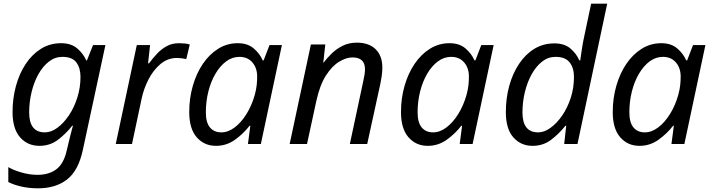

<svg xmlns="http://www.w3.org/2000/svg" viewBox="-20 -780 3859 1040"><path d="M186 240Q137 240 95.5 230.5Q54 221 25 206V125Q51 141 95.5 154Q140 167 183 167Q245 167 285 137Q325 107 341 37L350 -1Q355 -24 362.5 -52Q370 -80 375 -99H371Q337 -55 293.5 -22.5Q250 10 194 10Q129 10 88.5 -36.5Q48 -83 48 -173Q48 -246 66 -313Q84 -380 118.5 -432.5Q153 -485 201.5 -515.5Q250 -546 311 -546Q365 -546 398 -518Q431 -490 447 -453H451L484 -536H551L429 31Q405 144 343.5 192Q282 240 186 240ZM223 -63Q257 -63 291 -88Q325 -113 353.5 -155.5Q382 -198 399 -252Q416 -306 416 -364Q416 -412 393.5 -442Q371 -472 318 -472Q278 -472 245 -446.5Q212 -421 188 -378Q164 -335 151 -281Q138 -227 138 -171Q138 -63 223 -63Z M607 0 721 -536H793L782 -437H787Q808 -465 831 -489.5Q854 -514 883 -530Q912 -546 950 -546Q964 -546 979.5 -544.5Q995 -543 1008 -539L989 -460Q962 -466 938 -466Q888 -466 849 -433Q810 -400 784 -349Q758 -298 747 -245L695 0Z M1150 10Q1086 10 1045.5 -36.5Q1005 -83 1005 -173Q1005 -248 1024.5 -315.5Q1044 -383 1079 -434.5Q1114 -486 1162 -516Q1210 -546 1268 -546Q1321 -546 1354 -518Q1387 -490 1403 -453H1408L1440 -536H1507L1393 0H1323L1336 -99H1332Q1298 -55 1252 -22.5Q1206 10 1150 10ZM1179 -63Q1216 -63 1251.5 -90Q1287 -117 1315.5 -163Q1344 -209 1360 -266Q1368 -295 1370.5 -319.5Q1373 -344 1373 -365Q1373 -412 1347 -442Q1321 -472 1277 -472Q1238 -472 1205 -447.5Q1172 -423 1147 -380.5Q1122 -338 1108.5 -284Q1095 -230 1095 -171Q1095 -117 1117 -90Q1139 -63 1179 -63Z M1549 0 1664 -539H1742L1731 -440H1732Q1751 -465 1776.5 -490Q1802 -515 1836 -532Q1870 -549 1913 -549Q1978 -549 2014.5 -513.5Q2051 -478 2051 -414Q2051 -391 2047.5 -367Q2044 -343 2040 -325L1969 0H1875L1947 -337Q1952 -360 1954.5 -375.5Q1957 -391 1957 -405Q1957 -469 1889 -469Q1856 -469 1817.5 -446Q1779 -423 1745.5 -371Q1712 -319 1693 -231L1643 0Z M2297 10Q2233 10 2192.5 -36.5Q2152 -83 2152 -173Q2152 -248 2171.5 -315.5Q2191 -383 2226 -434.5Q2261 -486 2309 -516Q2357 -546 2415 -546Q2468 -546 2501 -518Q2534 -490 2550 -453H2555L2587 -536H2654L2540 0H2470L2483 -99H2479Q2445 -55 2399 -22.5Q2353 10 2297 10ZM2326 -63Q2363 -63 2398.5 -90Q2434 -117 2462.5 -163Q2491 -209 2507 -266Q2515 -295 2517.5 -319.5Q2520 -344 2520 -365Q2520 -412 2494 -442Q2468 -472 2424 -472Q2385 -472 2352 -447.5Q2319 -423 2294 -380.5Q2269 -338 2255.5 -284Q2242 -230 2242 -171Q2242 -117 2264 -90Q2286 -63 2326 -63Z M2865 10Q2801 10 2760.5 -36Q2720 -82 2720 -173Q2720 -247 2738 -313.5Q2756 -380 2790.5 -432.5Q2825 -485 2873.5 -515Q2922 -545 2983 -545Q3037 -545 3069.5 -517.5Q3102 -490 3118 -453H3123Q3128 -487 3132.5 -518Q3137 -549 3145 -585L3182 -760H3269L3108 0H3036L3047 -99H3043Q3007 -54 2964 -22Q2921 10 2865 10ZM2895 -63Q2928 -63 2962 -87.5Q2996 -112 3025 -154Q3054 -196 3071.5 -250Q3089 -304 3089 -364Q3089 -412 3065.5 -442Q3042 -472 2989 -472Q2949 -472 2916.5 -446.5Q2884 -421 2860 -378Q2836 -335 2823 -281Q2810 -227 2810 -171Q2810 -63 2895 -63Z M3444 10Q3380 10 3339.5 -36.5Q3299 -83 3299 -173Q3299 -248 3318.5 -315.5Q3338 -383 3373 -434.5Q3408 -486 3456 -516Q3504 -546 3562 -546Q3615 -546 3648 -518Q3681 -490 3697 -453H3702L3734 -536H3801L3687 0H3617L3630 -99H3626Q3592 -55 3546 -22.5Q3500 10 3444 10ZM3473 -63Q3510 -63 3545.5 -90Q3581 -117 3609.5 -163Q3638 -209 3654 -266Q3662 -295 3664.5 -319.5Q3667 -344 3667 -365Q3667 -412 3641 -442Q3615 -472 3571 -472Q3532 -472 3499 -447.5Q3466 -423 3441 -380.5Q3416 -338 3402.5 -284Q3389 -230 3389 -171Q3389 -117 3411 -90Q3433 -63 3473 -63Z"/></svg>

Font: Noto Sans IKEA
Style: Italic
Weight: 400
Italic angle: -12°
Designer: Monotype Design Team
Foundry: Monotype Imaging Inc.
Version: Version 2.001